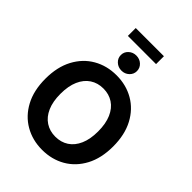

<svg xmlns="http://www.w3.org/2000/svg" viewBox="-298 -1211 1362 1362"><g transform="rotate(45 382.5 -530.5)"><path d="M382.8 10.3Q286.1 10.3 209 -34.2Q131.8 -78.6 87.2 -162.1Q42.5 -245.6 42.5 -363.3Q42.5 -481.4 87.2 -565.2Q131.8 -648.9 209 -693.4Q286.1 -737.8 382.8 -737.8Q479.5 -737.8 556.4 -693.4Q633.3 -648.9 678 -565.2Q722.7 -481.4 722.7 -363.3Q722.7 -245.6 678 -161.9Q633.3 -78.1 556.4 -33.9Q479.5 10.3 382.8 10.3ZM382.8 -122.1Q439.5 -122.1 481.9 -149.9Q524.4 -177.7 548.1 -231.7Q571.8 -285.6 571.8 -363.3Q571.8 -441.4 548.1 -495.6Q524.4 -549.8 481.9 -577.6Q439.5 -605.5 382.8 -605.5Q326.7 -605.5 283.9 -577.4Q241.2 -549.3 217.5 -495.4Q193.8 -441.4 193.8 -363.3Q193.8 -285.6 217.5 -231.9Q241.2 -178.2 283.9 -150.1Q326.7 -122.1 382.8 -122.1ZM383.3 -785.2Q349.6 -785.2 325.9 -807.1Q302.2 -829.1 302.2 -860.8Q302.2 -892.6 325.9 -914.3Q349.6 -936 382.8 -936Q417 -936 440.4 -914.3Q463.9 -892.6 463.9 -860.4Q463.9 -829.1 440.4 -807.1Q417 -785.2 383.3 -785.2ZM524.4 -1070.8V-991.7H241.7V-1070.8Z"/></g></svg>

Font: Inter 18pt
Style: Bold
Weight: 700
Designer: Rasmus Andersson
Foundry: rsms
Version: Version 4.001;git-66647c0bb